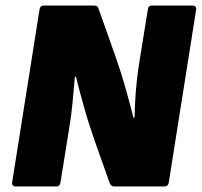

<svg xmlns="http://www.w3.org/2000/svg" viewBox="-20 -675 730 695"><path d="M38 0Q22 0 24 -15L123 -640Q125 -655 138 -655H319Q328 -655 332 -651.5Q336 -648 338 -640L400 -465Q420 -408 436 -350.5Q452 -293 463 -249H467Q468 -296 471.5 -342.5Q475 -389 482 -435L515 -640Q517 -655 530 -655H676Q692 -655 690 -640L591 -15Q589 0 575 0H393Q381 0 376 -15L324 -162Q301 -227 283.5 -289.5Q266 -352 255 -397H251Q247 -350 242.5 -302.5Q238 -255 230 -208L199 -15Q197 0 184 0Z"/></svg>

Font: Sofia Sans ExtraBlack
Style: Italic
Weight: 1000
Italic angle: -9°
Designer: Botio Nikoltchev, Ani Petrova
Foundry: lettersoup
Version: Version 4.100; ttfautohint (v1.8.4.7-5d5b)